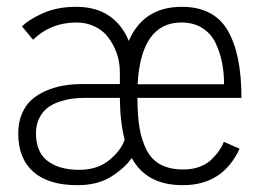

<svg xmlns="http://www.w3.org/2000/svg" viewBox="-20 -532 750 563"><path d="M212.5 -34Q265 -34 299.5 -61.8Q334 -89.5 345.5 -122Q332 -175 331.5 -245H230Q210 -245 192.2 -242.8Q174.5 -240.5 154.2 -233.8Q134 -227 119.5 -216Q105 -205 95.2 -185.8Q85.5 -166.5 85.5 -141.5Q85.5 -86 119.5 -60Q153.5 -34 212.5 -34ZM512 -466Q393.5 -466 383.5 -285H637Q637 -318.5 631.2 -348Q625.5 -377.5 612.5 -405.2Q599.5 -433 573.8 -449.5Q548 -466 512 -466ZM33.5 -141Q33.5 -172.5 44 -197.8Q54.5 -223 72.2 -239Q90 -255 114.8 -265.8Q139.5 -276.5 166 -281Q192.5 -285.5 222.5 -285.5H331.5V-318.5Q331.5 -337 327.8 -356Q324 -375 314.2 -395Q304.5 -415 290.5 -430.5Q276.5 -446 254 -456Q231.5 -466 204 -466Q129 -466 77 -415.5L44.5 -454.5Q62.5 -473.5 104.8 -492.8Q147 -512 203.5 -512Q262 -512 300.8 -485Q339.5 -458 357.5 -412Q401 -512 513 -512Q607 -512 647.5 -443Q688 -374 688 -245H383Q383 -193 389.2 -156.5Q395.5 -120 410.2 -91.5Q425 -63 451.8 -49Q478.5 -35 518 -35Q544.5 -35 566 -43.2Q587.5 -51.5 601.2 -65.2Q615 -79 623 -91Q631 -103 636.5 -116L682.5 -96Q633.5 11 516 11Q409.5 11 366.5 -68.5Q344.5 -38 305 -13.5Q265.5 11 207 11Q122.5 11 78 -28Q33.5 -67 33.5 -141Z"/></svg>

Font: League Mono UltraLight
Style: Regular
Weight: 200
Width: 6
Designer: Tyler Finck
Foundry: The League of Moveable Type / Tyler Finck
Version: Version 2.210